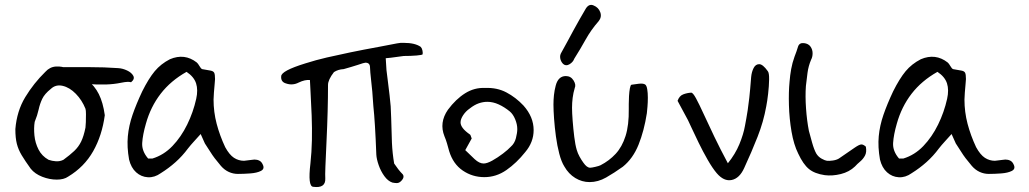

<svg xmlns="http://www.w3.org/2000/svg" viewBox="-20 -735 4154 775"><path d="M209 -10Q180 -10 150.5 -21.5Q121 -33 104 -54Q81 -86 67.5 -108.5Q54 -131 48 -154.5Q42 -178 42 -214Q48 -287 82 -343Q116 -399 163 -445Q181 -465 206 -466.5Q231 -468 252 -458Q301 -437 331.5 -413Q362 -389 379 -355Q396 -321 403 -270Q392 -188 356 -124.5Q320 -61 255 -22Q238 -10 209 -10ZM176 -90Q190 -85 206 -84Q222 -83 236 -90Q262 -109 279.5 -125.5Q297 -142 307.5 -163.5Q318 -185 325 -220Q326 -226 326.5 -242Q327 -258 327 -274Q327 -290 325 -296Q311 -331 286 -356.5Q261 -382 233 -388.5Q205 -395 185 -376Q160 -356 150.5 -336Q141 -316 136 -293Q131 -270 120 -243Q116 -218 119 -188Q122 -158 135.5 -131.5Q149 -105 176 -90ZM408 -394Q368 -393 325 -396.5Q282 -400 241 -404Q222 -406 206 -406.5Q190 -407 180.5 -415.5Q171 -424 171 -447Q174 -454 190.5 -459Q207 -464 219 -464Q275 -464 338.5 -464Q402 -464 457 -460Q475 -459 493 -450.5Q511 -442 518 -429Q525 -416 509 -403Q498 -407 469 -401Q440 -395 408 -394Z M940 -33Q921 -33 903.5 -41Q886 -49 872 -65Q856 -84 846.5 -96.5Q837 -109 829 -122Q821 -135 807 -156Q804 -162 800.5 -170.5Q797 -179 790 -194Q774 -176 762 -163Q750 -150 739 -136Q716 -105 688.5 -80.5Q661 -56 629 -36Q604 -18 577 -19.5Q550 -21 529.5 -39.5Q509 -58 501 -91Q492 -142 496 -185Q500 -228 515 -271.5Q530 -315 554 -366Q580 -418 604.5 -447.5Q629 -477 666 -496Q725 -521 774 -483Q779 -479 785 -468.5Q791 -458 796 -456Q819 -452 830 -450Q841 -448 844.5 -441.5Q848 -435 848 -416Q848 -413 846.5 -396.5Q845 -380 843.5 -361.5Q842 -343 842 -333Q842 -283 854.5 -235.5Q867 -188 889 -141Q906 -110 924.5 -98Q943 -86 965 -86Q967 -86 977.5 -87.5Q988 -89 998 -90Q1008 -91 1007 -91Q1018 -91 1027 -86.5Q1036 -82 1041 -70Q1049 -53 1033 -45Q1017 -37 990.5 -35Q964 -33 940 -33ZM578 -95H595Q641 -109 676 -145.5Q711 -182 735.5 -232Q760 -282 772 -336Q780 -372 771.5 -398.5Q763 -425 733 -445Q669 -409 628.5 -356.5Q588 -304 569 -236Q556 -191 554 -158Q552 -125 578 -95Z M1244 19Q1222 17 1233 -75Q1238 -121 1239 -169Q1240 -217 1238 -269Q1235 -328 1233.5 -363.5Q1232 -399 1231 -412Q1211 -414 1186 -402Q1161 -389 1135 -398Q1113 -404 1115 -427Q1115 -449 1212 -479Q1256 -493 1299.5 -503Q1343 -513 1393.5 -523.5Q1444 -534 1510 -546L1583 -560Q1598 -563 1610 -562Q1655 -562 1678 -546Q1683 -541 1685 -532Q1687 -523 1686 -516Q1685 -513 1662 -511Q1650 -510 1637 -509.5Q1624 -509 1610 -509Q1606 -508 1598.5 -507.5Q1591 -507 1580 -505Q1568 -503 1557.5 -502Q1547 -501 1537 -500L1540 -452L1545 -412Q1554 -342 1557 -306L1559 -258Q1561 -201 1562 -159Q1564 -116 1571 -75Q1579 -63 1587.5 -52Q1596 -41 1606 -31Q1613 -21 1603 -8.5Q1593 4 1582 4Q1578 4 1573.5 3.5Q1569 3 1564 2Q1546 -4 1531.5 -24Q1517 -44 1508.5 -68.5Q1500 -93 1499 -111Q1494 -243 1487 -307Q1483 -372 1478 -411Q1474 -446 1473.5 -464Q1473 -482 1455 -482Q1450 -482 1424 -473Q1411 -469 1396.5 -464.5Q1382 -460 1367 -456Q1345 -455 1328 -444Q1304 -413 1304 -392Q1304 -291 1298 -165Q1295 -101 1293.5 -63.5Q1292 -26 1293 -15Q1295 26 1244 19Z M1935 -20Q1887 -20 1848 -46.5Q1809 -73 1793 -125Q1789 -140 1784.5 -155.5Q1780 -171 1774 -185Q1752 -240 1788 -292Q1820 -335 1857.5 -358.5Q1895 -382 1938 -380Q1986 -382 2024 -362Q2062 -342 2093 -309Q2134 -263 2134 -210Q2134 -161 2100 -121Q2065 -77 2024 -48.5Q1983 -20 1935 -20ZM1932 -75Q1946 -75 1967.5 -87Q1989 -99 2010 -115Q2031 -131 2042 -143Q2057 -156 2062.5 -177.5Q2068 -199 2068 -214Q2068 -233 2059.5 -253.5Q2051 -274 2038 -285Q2016 -303 1993 -313.5Q1970 -324 1947 -324Q1930 -324 1912.5 -318Q1895 -312 1876 -297Q1860 -286 1849.5 -270Q1839 -254 1839 -241Q1839 -230 1848 -218Q1857 -206 1877 -192Q1879 -191 1880 -187Q1881 -183 1884 -176L1858 -129Q1877 -110 1896 -92.5Q1915 -75 1932 -75Z M2494 -62Q2459 -37 2426.5 -18.5Q2394 0 2360 0Q2329 0 2302 -16.5Q2275 -33 2258 -63Q2246 -82 2237.5 -114.5Q2229 -147 2224 -184Q2219 -221 2216.5 -255.5Q2214 -290 2214 -313Q2214 -332 2216 -351Q2218 -370 2223 -389Q2233 -428 2264 -428Q2284 -428 2295 -410.5Q2306 -393 2300 -380Q2294 -360 2291.5 -340Q2289 -320 2289 -300Q2289 -280 2291.5 -247.5Q2294 -215 2298 -182.5Q2302 -150 2308 -130Q2312 -116 2319.5 -102.5Q2327 -89 2335 -78Q2349 -58 2362 -58Q2368 -58 2383 -61.5Q2398 -65 2404 -68Q2439 -86 2465 -114Q2491 -142 2505 -186Q2519 -230 2518 -295Q2518 -300 2518 -315Q2518 -330 2519 -347.5Q2520 -365 2522.5 -378.5Q2525 -392 2529 -393Q2541 -395 2558.5 -397Q2576 -399 2584 -394Q2590 -390 2592.5 -375Q2595 -360 2595 -341Q2595 -322 2593.5 -304.5Q2592 -287 2591 -278Q2580 -207 2557.5 -151Q2535 -95 2494 -62ZM2253 -477Q2244 -486 2241.5 -499Q2239 -512 2246 -523Q2259 -546 2271 -568.5Q2283 -591 2295 -613Q2307 -635 2319.5 -657Q2332 -679 2345 -701Q2358 -721 2376 -713Q2396 -705 2403 -685.5Q2410 -666 2396 -649Q2366 -615 2344 -575.5Q2322 -536 2298 -498Q2293 -484 2278.5 -475.5Q2264 -467 2253 -477Z M2873 -36Q2856 -56 2836.5 -90Q2817 -124 2800 -159Q2783 -194 2771 -220Q2759 -246 2757 -250L2715 -328Q2722 -348 2737.5 -354Q2753 -360 2770 -361Q2777 -361 2789.5 -338Q2802 -315 2820.5 -274.5Q2839 -234 2863.5 -183Q2888 -132 2918 -76Q2948 -113 2964.5 -153Q2981 -193 2987 -227Q2990 -243 2992.5 -257Q2995 -271 2998 -290Q3001 -309 3004.5 -340.5Q3008 -372 3012 -424Q3014 -445 3022 -460.5Q3030 -476 3044.5 -476Q3059 -476 3079 -448Q3085 -441 3084.5 -414Q3084 -387 3080.5 -356.5Q3077 -326 3073 -306Q3062 -244 3038 -183Q3014 -122 2984 -57Q2965 -15 2933.5 -8.5Q2902 -2 2873 -36Z M3475 -143Q3479 -121 3471.5 -107Q3464 -93 3452 -83Q3440 -73 3431 -63Q3408 -41 3374 -32.5Q3340 -24 3309 -28Q3268 -34 3245 -53Q3222 -72 3202 -115Q3184 -151 3175 -203.5Q3166 -256 3164.5 -310.5Q3163 -365 3167 -405Q3169 -431 3173.5 -456Q3178 -481 3187 -506Q3196 -529 3201 -546Q3206 -563 3225 -561Q3243 -559 3251.5 -547Q3260 -535 3260 -520Q3260 -505 3254 -494Q3243 -468 3239.5 -441Q3236 -414 3233 -388Q3230 -347 3233.5 -297.5Q3237 -248 3245 -207Q3250 -188 3258 -159.5Q3266 -131 3275 -115Q3283 -102 3296.5 -94.5Q3310 -87 3318 -86Q3326 -85 3341 -87Q3356 -89 3366 -95Q3411 -126 3430 -139Q3449 -152 3457 -152Q3465 -152 3475 -143Z M3971 -33Q3952 -33 3934.5 -41Q3917 -49 3903 -65Q3887 -84 3877.5 -96.5Q3868 -109 3860 -122Q3852 -135 3838 -156Q3835 -162 3831.5 -170.5Q3828 -179 3821 -194Q3805 -176 3793 -163Q3781 -150 3770 -136Q3747 -105 3719.5 -80.5Q3692 -56 3660 -36Q3635 -18 3608 -19.5Q3581 -21 3560.5 -39.5Q3540 -58 3532 -91Q3523 -142 3527 -185Q3531 -228 3546 -271.5Q3561 -315 3585 -366Q3611 -418 3635.5 -447.5Q3660 -477 3697 -496Q3756 -521 3805 -483Q3810 -479 3816 -468.5Q3822 -458 3827 -456Q3850 -452 3861 -450Q3872 -448 3875.5 -441.5Q3879 -435 3879 -416Q3879 -413 3877.5 -396.5Q3876 -380 3874.5 -361.5Q3873 -343 3873 -333Q3873 -283 3885.5 -235.5Q3898 -188 3920 -141Q3937 -110 3955.5 -98Q3974 -86 3996 -86Q3998 -86 4008.5 -87.5Q4019 -89 4029 -90Q4039 -91 4038 -91Q4049 -91 4058 -86.5Q4067 -82 4072 -70Q4080 -53 4064 -45Q4048 -37 4021.5 -35Q3995 -33 3971 -33ZM3609 -95H3626Q3672 -109 3707 -145.5Q3742 -182 3766.5 -232Q3791 -282 3803 -336Q3811 -372 3802.5 -398.5Q3794 -425 3764 -445Q3700 -409 3659.5 -356.5Q3619 -304 3600 -236Q3587 -191 3585 -158Q3583 -125 3609 -95Z"/></svg>

Font: Mynerve
Style: Regular
Weight: 400
Designer: Carolina Short
Foundry: Carolina Short
Version: Version 1.000; ttfautohint (v1.8.4.7-5d5b)